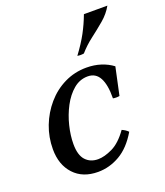

<svg xmlns="http://www.w3.org/2000/svg" viewBox="-131 -780 761 884"><g transform="rotate(-20 249.5 -337.5)"><path d="M198 15Q123 15 80 -31.5Q37 -78 37 -154Q37 -213 57.5 -266.5Q78 -320 115 -363Q152 -406 202 -430.5Q252 -455 310 -455Q348 -455 380.5 -444.5Q413 -434 438 -415L409 -280Q393 -277 377 -280Q378 -346 359.5 -380.5Q341 -415 302 -415Q263 -415 232 -389Q201 -363 179 -321.5Q157 -280 145.5 -233Q134 -186 134 -144Q134 -90 157 -65Q180 -40 218 -40Q249 -40 288.5 -59Q328 -78 365 -130Q374 -126 381 -121.5Q388 -117 395 -110Q356 -44 305 -14.5Q254 15 198 15ZM499 -690Q480 -656 448 -629Q416 -602 382.5 -576.5Q349 -551 322 -520Q306 -517 290 -520Q325 -567 346.5 -607Q368 -647 384 -690Z"/></g></svg>

Font: Poltawski Nowy
Style: Italic
Weight: 400
Italic angle: -12°
Designer: Adam Pótawski, Mateusz Machalski, Borys Kosmynka, Ania Wieluska
Foundry: Capitalics.wtf
Version: Version 1.001;gftools[0.9.25]